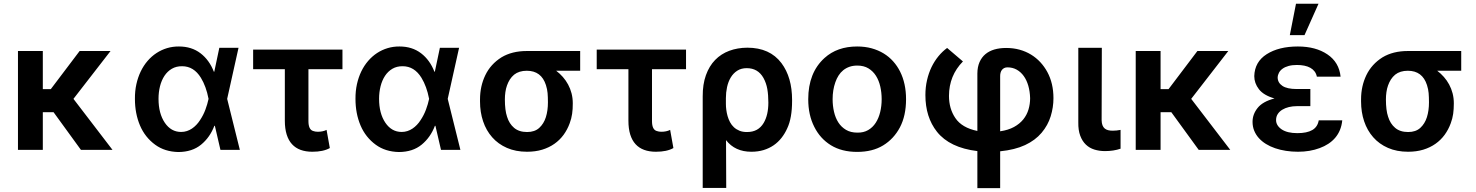

<svg xmlns="http://www.w3.org/2000/svg" viewBox="-20 -801 7889 1026"><path d="M581.3 0H412.6L266.3 -201.3H208.8V0H76V-528.4H208.8V-324.6H251.4L405.5 -528.4H570.7L372.5 -272.7Z M933.2 11.4Q860.8 9.9 809.7 -27.3Q755 -67.1 728 -130.7Q701 -194.6 701 -272.7Q700.6 -314.3 708.8 -351.2Q717 -388.1 732.1 -419.4Q747.2 -450.6 768.6 -475.5Q790.1 -500.4 816.4 -517.6Q842.7 -534.8 873 -543.9Q903.4 -552.9 936.4 -552.6Q1003.9 -552.6 1051.5 -516.3Q1098.7 -480.1 1122.9 -417.6H1125L1152 -545.5H1254.6L1193.9 -272.7L1261.7 0H1158L1128.2 -128.6H1125.4Q1101.9 -66.8 1054.7 -28.1Q1007.1 11 933.2 11.4ZM947.8 -95.9Q964.1 -95.9 978.7 -100.7Q993.3 -105.5 1005.9 -114Q1018.5 -122.5 1029.3 -133.9Q1040.1 -145.2 1048.7 -158.7Q1066.8 -185.7 1077.8 -215.6Q1088.8 -245.4 1094.1 -271.3L1094.5 -272.7L1094.1 -274.1Q1081.7 -339.1 1053.6 -385.3Q1015.6 -447.1 953.1 -447.1Q921.9 -447.4 898.3 -433.6Q874.6 -419.7 858.8 -395.8Q843 -371.8 835 -340Q827.1 -308.2 827.1 -273.1Q827.1 -194.6 860.8 -144.9Q894.2 -95.9 947.8 -95.9Z M1649.1 9.9Q1614 9.9 1586.6 0Q1559.3 -9.9 1540.5 -30.4Q1521.7 -50.8 1511.9 -82.2Q1502.1 -113.6 1502.1 -156.2V-431.1H1332.7V-535.9H1810V-431.1H1628.2V-154.1Q1628.2 -109 1652.7 -101.2Q1664.4 -96.9 1677.6 -96.9Q1705.3 -96.9 1725.1 -106.9L1742.5 -9.9Q1707.7 9.9 1649.1 9.9Z M2111.9 11.4Q2039.4 9.9 1988.3 -27.3Q1933.6 -67.1 1906.6 -130.7Q1879.6 -194.6 1879.6 -272.7Q1879.3 -314.3 1887.4 -351.2Q1895.6 -388.1 1910.7 -419.4Q1925.8 -450.6 1947.3 -475.5Q1968.8 -500.4 1995 -517.6Q2021.3 -534.8 2051.7 -543.9Q2082 -552.9 2115.1 -552.6Q2182.5 -552.6 2230.1 -516.3Q2277.3 -480.1 2301.5 -417.6H2303.6L2330.6 -545.5H2433.2L2372.5 -272.7L2440.3 0H2336.6L2306.8 -128.6H2304Q2280.5 -66.8 2233.3 -28.1Q2185.7 11 2111.9 11.4ZM2126.4 -95.9Q2142.8 -95.9 2157.3 -100.7Q2171.9 -105.5 2184.5 -114Q2197.1 -122.5 2207.9 -133.9Q2218.8 -145.2 2227.3 -158.7Q2245.4 -185.7 2256.4 -215.6Q2267.4 -245.4 2272.7 -271.3L2273.1 -272.7L2272.7 -274.1Q2260.3 -339.1 2232.2 -385.3Q2194.2 -447.1 2131.7 -447.1Q2100.5 -447.4 2076.9 -433.6Q2053.3 -419.7 2037.5 -395.8Q2021.7 -371.8 2013.7 -340Q2005.7 -308.2 2005.7 -273.1Q2005.7 -194.6 2039.4 -144.9Q2072.8 -95.9 2126.4 -95.9Z M2796.5 9.9Q2735.8 9.9 2688.9 -10.7Q2642 -31.2 2610.1 -67.5Q2578.1 -103.7 2561.6 -152.7Q2545.1 -201.7 2545.1 -258.5V-269.9Q2545.1 -340.2 2573.2 -398.8Q2601.6 -458.1 2659.8 -494.7Q2715.9 -528.4 2795.1 -528.4H3080.3V-422.9H2952.1Q2971.2 -408.4 2987.6 -389.9Q3003.9 -371.4 3015.8 -349.4Q3027.7 -327.4 3034.3 -302Q3040.8 -276.6 3040.8 -248.6Q3040.8 -233 3040 -219.3Q3039.1 -205.6 3037.3 -192.8Q3035.5 -180 3032.3 -167.8Q3029.1 -155.5 3024.5 -142.8Q3012.1 -108.7 2991.7 -80.6Q2971.2 -52.6 2942.6 -32.5Q2914.1 -12.4 2877.5 -1.2Q2840.9 9.9 2796.5 9.9ZM2796.5 -95.5Q2837.4 -95.5 2861.5 -117.5Q2886 -139.9 2897 -174.9Q2908 -209.9 2908 -254.3Q2908 -269.2 2907.5 -281.2Q2907 -293.3 2906.2 -303.3Q2904.5 -323.9 2897.4 -346.2Q2872.9 -422.9 2795.1 -422.9Q2753.6 -422.9 2727.3 -402Q2713.8 -390.6 2704.5 -376.1Q2695.3 -361.5 2689.3 -344.5Q2683.2 -327.4 2680.6 -308.4Q2677.9 -289.4 2677.9 -269.9Q2677.9 -211.6 2689.6 -177.2Q2701 -139.9 2727.3 -117.7Q2753.6 -95.5 2796.5 -95.5Z M3485.1 9.9Q3449.9 9.9 3422.6 0Q3395.2 -9.9 3376.4 -30.4Q3357.6 -50.8 3347.8 -82.2Q3338.1 -113.6 3338.1 -156.2V-431.1H3168.7V-535.9H3646V-431.1H3464.1V-154.1Q3464.1 -109 3488.6 -101.2Q3500.4 -96.9 3513.5 -96.9Q3541.2 -96.9 3561.1 -106.9L3578.5 -9.9Q3543.7 9.9 3485.1 9.9Z M3860.8 203.1H3735.1V-285.5Q3734.7 -350.5 3752.3 -399.3Q3769.9 -448.2 3801.5 -480.6Q3833.1 -513.1 3877 -529.5Q3920.8 -545.8 3973.4 -546.2Q4093.8 -546.2 4155.9 -463.8Q4212.7 -387.8 4212.7 -267V-262.1Q4212.7 -169.7 4186.8 -115.4Q4174.4 -87.4 4156.2 -64.3Q4138.1 -41.2 4114.2 -24.7Q4090.2 -8.2 4060.4 0.9Q4030.5 9.9 3995 9.9Q3907.7 9.9 3859.7 -52.2ZM3972.7 -95.5Q4032 -95.5 4060.7 -143.8Q4085.9 -186.1 4085.9 -252.8Q4085.9 -293.3 4080.3 -325.5Q4074.6 -357.6 4059.7 -384.6Q4030.2 -436.8 3970.5 -436.8Q3940.7 -436.8 3919.6 -423.1Q3898.4 -409.4 3884.9 -386.9Q3871.4 -364.3 3865.2 -335.6Q3859 -306.8 3859 -276.6V-245.4Q3859 -230.8 3861.2 -214Q3863.3 -197.1 3868.1 -180.4Q3872.9 -163.7 3881 -148.3Q3889.2 -132.8 3901.8 -121.1Q3914.4 -109.4 3931.8 -102.3Q3949.2 -95.2 3972.7 -95.5Z M4560.4 10.7Q4478 10.7 4420.1 -24.9Q4362.6 -60.4 4331.3 -123.2Q4299 -186.4 4299 -270.6Q4299 -412.3 4386 -491.1Q4453.8 -552.6 4560.4 -552.6Q4602.3 -552.6 4637.8 -542.8Q4673.3 -533 4702.1 -515.4Q4730.8 -497.9 4752.8 -473.2Q4774.9 -448.5 4789.8 -418.7Q4821.7 -355.1 4821.7 -270.6Q4821.7 -182.9 4789.1 -120.7Q4756.4 -58.9 4699.4 -24.1Q4642.4 10.7 4560.4 10.7ZM4561.1 -92.3Q4594.5 -91.6 4619 -105.8Q4643.5 -120 4659.4 -144.5Q4675.4 -169 4683.4 -201.7Q4691.4 -234.4 4691.4 -271Q4691.4 -305.8 4684.1 -338.2Q4676.8 -370.7 4661 -395.8Q4645.2 -420.8 4620.6 -435.7Q4595.9 -450.6 4561.1 -450.6Q4538 -450.6 4519.4 -444.1Q4500.7 -437.5 4486.2 -425.8Q4471.6 -414.1 4461.1 -397.5Q4450.6 -381 4443.9 -361.5Q4429.3 -320 4429.3 -271Q4429.3 -235.8 4436.8 -203.5Q4444.2 -171.2 4460 -146.5Q4475.9 -121.8 4500.9 -107.1Q4525.9 -92.3 4561.1 -92.3Z M5324.6 204.5H5202.8V6.4Q5055 -11.4 4986.9 -96.9Q4925.1 -175.1 4925.1 -293Q4925.1 -334.9 4933.8 -372.7Q4942.5 -410.5 4957.9 -442.5Q4973.4 -474.4 4994.7 -500.4Q5016 -526.3 5041.2 -544.7L5125.7 -472.7Q5051.5 -397.4 5051.1 -288.7Q5051.1 -220.2 5085.2 -170.1Q5120 -118.3 5202.8 -101.2V-408.4Q5203.1 -443.5 5214.5 -469.3Q5225.9 -495 5245.9 -511.7Q5266 -528.4 5294 -536.6Q5322.1 -544.7 5356.5 -544.7Q5394.9 -544.7 5428.3 -535.5Q5461.6 -526.3 5489.3 -509.4Q5517 -492.5 5539.1 -468.8Q5561.1 -445 5576.7 -416.2Q5609.4 -355.8 5609.4 -276.3Q5609.4 -227.3 5594.6 -179.5Q5579.9 -131.7 5546.2 -91.6Q5512.1 -51.1 5457.6 -25.7Q5403.1 -0.4 5324.6 7.5ZM5324.6 -99.4Q5368.3 -105.8 5398.6 -122.5Q5429 -139.2 5448.2 -163Q5467.3 -186.8 5476 -215.9Q5484.7 -245 5484.7 -276.3Q5483.7 -312.5 5475 -342.7Q5466.3 -372.9 5450.6 -394.7Q5435 -416.5 5413 -428.8Q5391 -441.1 5363.6 -441.1Q5353.3 -441.1 5346.1 -437.3Q5338.8 -433.6 5334 -427.4Q5329.2 -421.2 5326.9 -412.8Q5324.6 -404.5 5324.6 -394.9Z M5884.6 6.4Q5854.4 6.4 5828.1 -1.8Q5801.8 -9.9 5782.7 -28.2Q5763.5 -46.5 5752.5 -75.8Q5741.5 -105.1 5742.2 -147V-545.5H5867.9L5866.8 -158.7Q5867.2 -142.4 5871.4 -131.6Q5875.7 -120.7 5883.3 -114.3Q5891 -108 5901.6 -105.3Q5912.3 -102.6 5925.8 -102.6Q5947.1 -102.6 5968 -106.9V-6.4Q5930.8 6.4 5884.6 6.4Z M6554.3 0H6385.7L6239.3 -201.3H6181.8V0H6049V-528.4H6181.8V-324.6H6224.4L6378.6 -528.4H6543.7L6345.5 -272.7Z M6916.2 9.9Q6882.8 9.9 6851.9 5.1Q6821 0.4 6794 -8.9Q6767 -18.1 6744.9 -31.8Q6722.7 -45.5 6706.7 -63.4Q6690.7 -81.3 6682 -103Q6673.3 -124.6 6673.3 -149.9Q6673.3 -190.3 6700.3 -224.1Q6727.6 -258.5 6790.5 -274.9Q6732.2 -291.9 6707.4 -324.2Q6682.5 -356.5 6682.5 -394.2Q6684.7 -470.5 6748.9 -511.4Q6813.6 -552.6 6915.5 -552.6Q7011 -552.6 7073.5 -510.3Q7135.7 -468.4 7143.8 -391.3H7017Q7013.8 -407.3 7005 -419Q6996.1 -430.8 6982.2 -438.6Q6968.4 -446.4 6950.1 -450.1Q6931.8 -453.8 6910.2 -453.8Q6884.9 -453.8 6865.8 -448.5Q6846.6 -443.2 6833.8 -433.9Q6821 -424.7 6814.5 -412.5Q6807.9 -400.2 6807.5 -386.4Q6807.9 -359 6832.7 -342.2Q6857.6 -325.3 6909.1 -325.3H6982.2V-233.7H6909.1Q6887.4 -233.7 6867.5 -228.9Q6847.7 -224.1 6832.4 -214.8Q6817.1 -205.6 6808.1 -191.8Q6799 -177.9 6799 -159.4Q6799 -130.3 6828.8 -109.7Q6859 -89.5 6912.6 -89.5Q6963.8 -89.5 6992.4 -106Q7021 -122.5 7027 -158H7152.7Q7149.9 -129.6 7140.3 -106.4Q7130.7 -83.1 7114.9 -64.6Q7099.1 -46.2 7078.1 -32.5Q7057.2 -18.8 7032 -9.6Q6980.1 9.9 6916.2 9.9ZM6951 -613.3H6872.5L6905.5 -781.2H7025.9Z M7504.6 9.9Q7443.9 9.9 7397 -10.7Q7350.1 -31.2 7318.2 -67.5Q7286.2 -103.7 7269.7 -152.7Q7253.2 -201.7 7253.2 -258.5V-269.9Q7253.2 -340.2 7281.2 -398.8Q7309.7 -458.1 7367.9 -494.7Q7424 -528.4 7503.2 -528.4H7788.4V-422.9H7660.2Q7679.3 -408.4 7695.7 -389.9Q7712 -371.4 7723.9 -349.4Q7735.8 -327.4 7742.4 -302Q7748.9 -276.6 7748.9 -248.6Q7748.9 -233 7748 -219.3Q7747.2 -205.6 7745.4 -192.8Q7743.6 -180 7740.4 -167.8Q7737.2 -155.5 7732.6 -142.8Q7720.2 -108.7 7699.8 -80.6Q7679.3 -52.6 7650.7 -32.5Q7622.2 -12.4 7585.6 -1.2Q7549 9.9 7504.6 9.9ZM7504.6 -95.5Q7545.5 -95.5 7569.6 -117.5Q7594.1 -139.9 7605.1 -174.9Q7616.1 -209.9 7616.1 -254.3Q7616.1 -269.2 7615.6 -281.2Q7615.1 -293.3 7614.3 -303.3Q7612.6 -323.9 7605.5 -346.2Q7581 -422.9 7503.2 -422.9Q7461.6 -422.9 7435.4 -402Q7421.9 -390.6 7412.6 -376.1Q7403.4 -361.5 7397.4 -344.5Q7391.3 -327.4 7388.7 -308.4Q7386 -289.4 7386 -269.9Q7386 -211.6 7397.7 -177.2Q7409.1 -139.9 7435.4 -117.7Q7461.6 -95.5 7504.6 -95.5Z"/></svg>

Font: Linik Sans SemiBold
Style: Regular
Weight: 600
Designer: Fonts by Rasmus Andersson / Changes by Cristiano Sobral with parts from Marc Monis
Foundry: rsms
Version: Version 3.020; ttfautohint (v1.6)